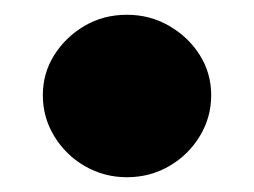

<svg xmlns="http://www.w3.org/2000/svg" viewBox="-20 -230 344 260"><path d="M152 10Q121 10 95 -5Q69 -20 53.5 -45.5Q38 -71 38 -101Q38 -131 53.5 -155.5Q69 -180 94.5 -195Q120 -210 152 -210Q183 -210 209 -195Q235 -180 250.5 -155.5Q266 -131 266 -101Q266 -71 250.5 -45.5Q235 -20 209 -5Q183 10 152 10Z"/></svg>

Font: REM Medium
Style: Bold
Weight: 700
Version: Version 1.005;gftools[0.9.28]